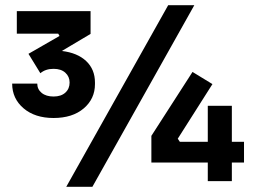

<svg xmlns="http://www.w3.org/2000/svg" viewBox="-20 -700 983 742"><path d="M27 -377H124Q124 -355 141 -341Q158 -327 187 -327Q216 -327 232.5 -342Q249 -357 249 -381Q249 -404 232.5 -419Q216 -434 187 -434Q156 -434 136 -417L90 -492L210 -561L205 -570H45V-657H330V-569L219 -503Q279 -496 313 -464Q347 -432 347 -381V-375Q347 -318 303.5 -281Q260 -244 187 -244Q115 -244 71 -281.5Q27 -319 27 -377ZM630 -680H731L337 22H236ZM565 -175 724 -422 801 -375 667 -164 675 -152H783V-291H876V-152H923V-72H876V0H783V-72H565Z"/></svg>

Font: Sora-SIA SemiBold
Style: Regular
Weight: 600
Designer: Jonathan Barnbrook, Julián Moncada
Foundry: Barnbrook Fonts
Version: Version 2.000